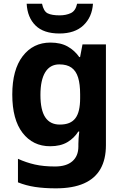

<svg xmlns="http://www.w3.org/2000/svg" viewBox="-20 -789 672 1049"><path d="M255.5 -556.4Q311.5 -556.4 349.8 -534.8Q388 -513.3 413.1 -477.2H417.5L430.7 -546.4H558.7V4.1Q558.7 81.3 529 133.8Q499.4 186.2 438.7 213.1Q378.1 240 285.1 240Q221.6 240 171.6 232.4Q121.6 224.8 78.1 207.2V78.6Q123.4 99.2 170.7 109.9Q218.1 120.6 280.4 120.6Q342.6 120.6 375.4 92Q408.2 63.4 408.2 11.7V-2.6Q408.2 -15.2 409.5 -34.9Q410.8 -54.7 413.1 -70.4H407.8Q385.3 -34.3 347.8 -12.1Q310.3 10 254 10Q159.8 10 103.4 -63Q47.1 -136 47.1 -272.5Q47.1 -407.8 104 -482.1Q161 -556.4 255.5 -556.4ZM304.1 -437.2Q253.6 -437.2 227.2 -394.4Q200.9 -351.6 200.9 -270.3Q200.9 -187.7 227.3 -148.1Q253.8 -108.4 306.7 -108.4Q336.7 -108.4 357.8 -117Q378.8 -125.7 392.1 -143.3Q405.3 -160.9 411.5 -188Q417.8 -215.1 417.8 -252.1V-274.3Q417.8 -329 406.8 -365.2Q395.7 -401.3 370.8 -419.3Q345.9 -437.2 304.1 -437.2ZM488 -768.7Q483 -695.3 435.8 -650.6Q388.6 -606 305 -606Q218.2 -606 174 -649.8Q129.7 -693.6 125.7 -768.7H209.6Q218.3 -727.1 240.6 -716.1Q262.8 -705.1 305.8 -705.1Q340.5 -705.1 366.9 -717.4Q393.2 -729.7 401.3 -768.7Z"/></svg>

Font: Noto Sans Meetei Mayek
Style: Regular
Weight: 400
Designer: Monotype Design Team and Neelakash Kshetrimayum
Foundry: Monotype Imaging Inc.
Version: Version 2.002